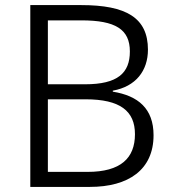

<svg xmlns="http://www.w3.org/2000/svg" viewBox="-20 -734 678 754"><path d="M299 -714H99V0H333C484 0 583 -67 583 -203C583 -307 523 -358 423 -374V-378C513 -394 561 -456 561 -539C561 -664 476 -714 299 -714ZM314 -403H168V-654H300C433 -654 490 -619 490 -532C490 -447 442 -403 314 -403ZM168 -344H316C452 -344 510 -298 510 -207C510 -113 454 -59 324 -59H168Z"/></svg>

Font: Noto Kufi Arabic Light
Style: Regular
Weight: 300
Designer: Monotype Design Team, David Williams, Khaled Hosny
Foundry: Google LLC
Version: Version 2.109